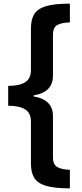

<svg xmlns="http://www.w3.org/2000/svg" viewBox="-20 -819 448 1055"><path d="M364 216Q279 216 232.5 202Q186 188 168 158Q150 128 150 81V-151Q150 -198 118 -218Q86 -238 25 -238V-347Q86 -347 118 -367Q150 -387 150 -434V-663Q150 -711 168 -741Q186 -771 232.5 -785Q279 -799 364 -799V-696Q322 -695 296.5 -682.5Q271 -670 271 -627V-403Q271 -312 165 -295V-289Q271 -272 271 -181V45Q271 87 296.5 100Q322 113 364 114Z"/></svg>

Font: Noto Sans Sinhala UI
Style: Bold
Weight: 700
Designer: Jelle Bosma - Monotype Design Team
Foundry: Monotype Imaging Inc.
Version: Version 2.006; ttfautohint (v1.8.4.7-5d5b)